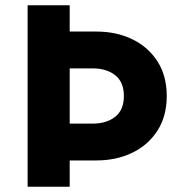

<svg xmlns="http://www.w3.org/2000/svg" viewBox="-20 -710 694 730"><path d="M85 0V-690H245V-590H347Q422 -590 482.5 -561Q543 -532 578.5 -477Q614 -422 614 -345Q614 -268 578.5 -213Q543 -158 482.5 -129Q422 -100 347 -100H245V0ZM245 -240H332Q385 -240 418 -266Q451 -292 451 -345Q451 -398 418 -424Q385 -450 332 -450H245Z"/></svg>

Font: Radio Canada
Style: Bold
Weight: 700
Designer: Charles Daoud, Etienne Aubert Bonn, Alexandre Saumier Demers, Jacques Le Bailly
Foundry: Radio-Canada
Version: Version 2.104; ttfautohint (v1.8.4.7-5d5b);gftools[0.9.28.de